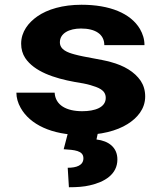

<svg xmlns="http://www.w3.org/2000/svg" viewBox="-20 -558 692 808"><path d="M326 -90C260 -90 213 -115 210 -168H49C49 -147 55 -125 67 -104C106 -34 198 10 323 10C404 10 471 -7 517 -36C557 -61 591 -99 591 -152C591 -178 584 -200 572 -218C546 -256 502 -282 446 -297C403 -309 337 -317 294 -329C264 -337 232 -349 232 -380C232 -418 271 -438 321 -438C381 -438 419 -414 419 -368H588C588 -393 581 -415 569 -436C530 -502 442 -538 323 -538C244 -538 180 -519 137 -489C100 -463 69 -425 69 -374C69 -351 75 -331 86 -314C124 -257 207 -229 295 -213C321 -209 343 -205 360 -200C393 -190 425 -180 425 -146C425 -106 380 -90 326 -90ZM331 108C331 138 302 148 265 148L270 230C304 230 333 228 358 222C420 208 474 176 474 113C474 63 438 35 386 29L392 1H266L248 70C292 73 331 75 331 108Z"/></svg>

Font: Asimov
Style: XWid
Weight: 500
Designer: Google
Version: Version 2.000980; 2014